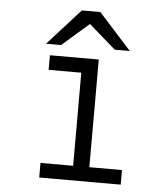

<svg xmlns="http://www.w3.org/2000/svg" viewBox="-52 -779 721 826"><g transform="rotate(5 308.0 -366.0)"><path d="M500 -63V0H148V-63H289V-465H148V-528H359V-63ZM308 -677 192 -576H127L268 -732H348L489 -576H424Z"/></g></svg>

Font: Overpass Mono Light
Style: Regular
Weight: 300
Monospace: yes
Designer: Delve Withrington, Dave Bailey
Foundry: Delve Fonts
Version: Version 1.000;DELV;Overpass